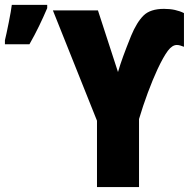

<svg xmlns="http://www.w3.org/2000/svg" viewBox="-37 -756 764 776"><path d="M439.9 -464.8Q448.7 -495.1 460.9 -528.6Q473.1 -562 492.7 -610.8Q515.6 -666 543 -693.1Q570.3 -720.2 626 -720.2Q649.9 -720.2 669.9 -715.8Q689.9 -711.4 706.5 -703.1V-566.9Q699.2 -569.8 691.9 -572Q684.6 -574.2 677.7 -574.2Q659.2 -574.2 641.6 -551Q624 -527.8 599.6 -476.1Q580.1 -434.1 560.3 -380.9Q540.5 -327.6 524.9 -274.9V0H355V-268.1L176.8 -713.9H358.9ZM-17.1 -577.1V-593.3Q-14.6 -602.5 -10.5 -622.3Q-6.3 -642.1 -1.7 -664.8Q2.9 -687.5 6.3 -707.3Q9.8 -727.1 10.7 -736.3H153.8V-723.1Q138.7 -687.5 120.8 -650.6Q103 -613.8 82 -577.1Z"/></svg>

Font: Open Sans Condensed ExtraBold
Style: Regular
Weight: 800
Width: 3
Designer: Monotype Design Team
Foundry: Monotype Imaging Inc.
Version: Version 3.000; ttfautohint (v1.8.4)